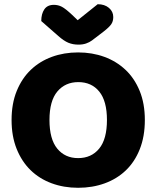

<svg xmlns="http://www.w3.org/2000/svg" viewBox="-20 -874 743 912"><path d="M35 -304Q35 -382 59.5 -442Q84 -502 126.5 -542.5Q169 -583 226.5 -604Q284 -625 351 -625Q418 -625 475.5 -604Q533 -583 576 -542.5Q619 -502 643.5 -442Q668 -382 668 -304Q668 -226 644 -165.5Q620 -105 577.5 -64.5Q535 -24 477 -3Q419 18 351 18Q283 18 225 -3.5Q167 -25 125 -66Q83 -107 59 -167Q35 -227 35 -304ZM215 -304Q215 -213 252 -168Q289 -123 351 -123Q414 -123 451 -168Q488 -213 488 -304Q488 -394 451.5 -439Q415 -484 352 -484Q290 -484 252.5 -439.5Q215 -395 215 -304ZM349 -778 444 -854Q477 -854 497.5 -836.5Q518 -819 518 -793Q518 -773 508.5 -759Q499 -745 472 -724L417 -682Q405 -673 389 -667.5Q373 -662 353 -662Q326 -662 304.5 -671Q283 -680 257 -703L176 -774Q176 -808 190.5 -829.5Q205 -851 236 -851Q256 -851 273.5 -842Q291 -833 323 -803Z"/></svg>

Font: Baloo Tammudu
Style: Regular
Weight: 400
Designer: Omkar Shende and Ek Type
Foundry: Ek Type
Version: Version 1.007;PS 1.000;hotconv 1.0.88;makeotf.lib2.5.647800